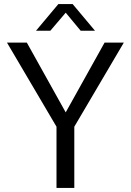

<svg xmlns="http://www.w3.org/2000/svg" viewBox="-20 -918 639 938"><path d="M256 0V-299L14 -710H111L301 -369L491 -710H585L343 -299V0ZM156 -768 265 -898H335L444 -768H374L301 -856L226 -768Z"/></svg>

Font: Special Gothic
Style: Regular
Weight: 400
Designer: Alistair McCready
Foundry: Monolith
Version: Version 1.010; ttfautohint (v1.8.4.7-5d5b)